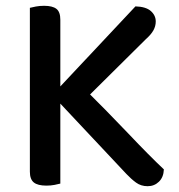

<svg xmlns="http://www.w3.org/2000/svg" viewBox="-20 -634 618 662"><path d="M153 -314 251 -348Q350 -250 423 -173Q496 -96 545 -50Q544 -23 528 -7.5Q512 8 489 8Q466 8 449 -4.5Q432 -17 416 -34ZM260 -278 142 -287 447 -612Q483 -611 500 -596Q517 -581 517 -560Q517 -544 509 -529.5Q501 -515 483 -499ZM83 -386H188V-1Q181 1 168 3.5Q155 6 140 6Q110 6 96.5 -5Q83 -16 83 -42ZM188 -278H83V-607Q90 -609 103.5 -611.5Q117 -614 132 -614Q161 -614 174.5 -603.5Q188 -593 188 -566Z"/></svg>

Font: Baloo Bhaijaan 2 Medium
Style: Regular
Weight: 500
Designer: Sanskriti Dholi, Noopur Datye and Ek Type
Foundry: Ek Type
Version: Version 1.701